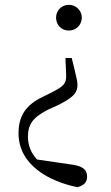

<svg xmlns="http://www.w3.org/2000/svg" viewBox="-20 -546 463 798"><path d="M266 -526C235 -526 213 -501 213 -473C213 -443 235 -419 266 -419C297 -419 320 -443 320 -473C320 -501 297 -526 266 -526ZM57 8C57 141 187 209 302 232C327 225 342 213 342 188C342 164 329 146 285 139L134 117C109 90 97 60 96 24C96 -28 115 -56 175 -88L221 -109C281 -139 302 -158 302 -193C302 -211 296 -228 288 -265L278 -305H252L255 -233C256 -198 244 -187 195 -162L157 -143C90 -111 57 -67 57 8Z"/></svg>

Font: Noto Serif HK Light
Style: Regular
Weight: 300
Designer: Ryoko NISHIZUKA 西塚涼子 (kana & ideographs); Frank Grießhammer (Latin, Greek & Cyrillic); Wenlong ZHANG 张文龙 (bopomofo); San
Foundry: Adobe
Version: Version 2.001;hotconv 1.1.0;makeotfexe 2.6.0